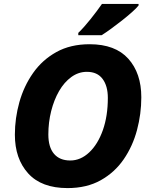

<svg xmlns="http://www.w3.org/2000/svg" viewBox="-20 -951 773 981"><path d="M325 10Q192 10 124 -65Q56 -140 56 -263Q56 -347 79 -429Q102 -511 149 -578Q196 -645 268 -685Q340 -725 438 -725Q569 -725 635.5 -651Q702 -577 702 -454Q702 -369 680 -286.5Q658 -204 612 -137Q566 -70 494.5 -30Q423 10 325 10ZM339 -131Q392 -131 436 -172.5Q480 -214 505.5 -286Q531 -358 531 -451Q531 -512 504 -548Q477 -584 424 -584Q381 -584 344.5 -557.5Q308 -531 282 -486Q256 -441 241.5 -383.5Q227 -326 227 -264Q227 -199 256 -165Q285 -131 339 -131ZM380 -783Q409 -811 442.5 -853Q476 -895 501 -931H688V-923Q678 -910 655 -889.5Q632 -869 603.5 -846.5Q575 -824 547.5 -804Q520 -784 499 -771H380Z"/></svg>

Font: Noto Sans ExtraBold
Style: Italic
Weight: 800
Italic angle: -12°
Designer: Monotype Design Team
Foundry: Monotype Imaging Inc.
Version: Version 2.013; ttfautohint (v1.8.4.7-5d5b)